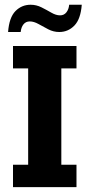

<svg xmlns="http://www.w3.org/2000/svg" viewBox="-20 -773 370 793"><path d="M33.7 0V-92.6H96.3V-490.4H33.7V-583H295.9V-490.4H233.3V-92.6H295.9V0ZM224.7 -640.8Q201 -640.8 179.5 -651.9Q158.1 -663 139 -673.8Q119.8 -684.5 103.1 -684.5Q86.6 -684.5 77 -672.5Q67.4 -660.5 65.4 -640.8H13.4Q17.9 -700.7 43.7 -727.1Q69.6 -753.4 106.4 -753.4Q130.1 -753.4 151.5 -742.6Q173 -731.8 192.1 -720.7Q211.2 -709.6 228 -709.6Q244.5 -709.6 254.2 -722Q264 -734.4 265.7 -753.4H317.7Q313.2 -694.4 287.4 -667.6Q261.5 -640.8 224.7 -640.8Z"/></svg>

Font: Rokkitt SemiBold
Style: Regular
Weight: 600
Designer: Vernon Adams
Foundry: Vernon Adams
Version: Version 3.103